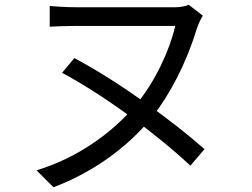

<svg xmlns="http://www.w3.org/2000/svg" viewBox="-20 -727 1040 793"><path d="M817.8 -662.3 759.7 -707.2C744.6 -700.9 725.3 -697.1 704.2 -697.1C660.5 -697.1 359.2 -697.1 292 -697.1C253.7 -697.1 212.9 -699.9 185.3 -702.3V-616.8C212.9 -618.2 255.7 -619.9 292 -619.9C359.2 -619.9 648.7 -619.9 703.8 -619.9C679.3 -515.2 620.1 -388.9 541.3 -294.2C444.5 -178.1 297.2 -73.3 130.7 -23.6L200.7 46.3C347 -7.9 500.9 -109.2 608.4 -243.7C681.2 -335.1 750 -467 792.5 -607.6C799.9 -629.3 809.2 -648.6 817.8 -662.3ZM287 -487.1 236.4 -426.2C415.2 -331.3 640.7 -161.6 766.2 -42.5L824.7 -111C697.9 -223.5 470.9 -390 287 -487.1Z"/></svg>

Font: Source Han Sans JP VF
Style: Regular
Weight: 250
Designer: Ryoko NISHIZUKA 西塚涼子 (kana, bopomofo & ideographs); Paul D. Hunt (Latin, Greek & Cyrillic); Sandoll Communications 산돌커뮤니
Foundry: Adobe
Version: Version 2.004;hotconv 1.0.118;makeotfexe 2.5.65603